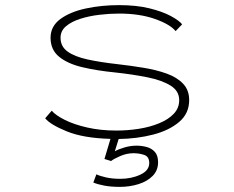

<svg xmlns="http://www.w3.org/2000/svg" viewBox="-20 -532 915 750"><path d="M448 198Q414 198 388.2 193.2Q362.5 188.5 344.5 181L356.5 149Q370 155.5 394.2 161Q418.5 166.5 450 166.5Q493.5 166.5 528.2 150.2Q563 134 563 105Q563 80 543.5 73.2Q524 66.5 501.5 66.5Q475 66.5 449.2 77.8Q423.5 89 414 97L388 89L411.5 10.5Q305 7.5 240.5 -19Q176 -45.5 156.5 -70L182 -99.5Q197.5 -81.5 233.5 -63.5Q269.5 -45.5 321.2 -33.8Q373 -22 434.5 -22Q479.5 -22 523.2 -29Q567 -36 602.5 -50.8Q638 -65.5 659 -87.8Q680 -110 680 -141Q680 -176.5 646.5 -197.5Q613 -218.5 556 -230Q499 -241.5 429.5 -249Q358.5 -256 301.5 -269.5Q244.5 -283 211 -310.2Q177.5 -337.5 177.5 -384.5Q177.5 -429.5 216 -457.8Q254.5 -486 315.8 -499Q377 -512 445 -512Q513 -512 563.8 -499.5Q614.5 -487 647 -469.5Q679.5 -452 691.5 -437L666 -410.5Q644.5 -437 585 -458Q525.5 -479 445 -479Q408 -479 368 -474.2Q328 -469.5 293.5 -458.5Q259 -447.5 237.8 -429.5Q216.5 -411.5 216.5 -384.5Q216.5 -350.5 243.8 -330.8Q271 -311 320.8 -300Q370.5 -289 438 -281.5Q491 -275.5 541 -267.2Q591 -259 631.2 -244.5Q671.5 -230 695.2 -205Q719 -180 719 -141Q719 -89 680 -55.8Q641 -22.5 578 -6.2Q515 10 443.5 11L428.5 59Q443.5 50.5 466.8 43.8Q490 37 513.5 37Q533.5 37 553 42.2Q572.5 47.5 585 61.5Q597.5 75.5 597.5 102Q597.5 133.5 576.5 155Q555.5 176.5 521.2 187.2Q487 198 448 198Z"/></svg>

Font: Trispace SemiExpanded Thin
Style: Regular
Weight: 100
Width: 6
Designer: Tyler Finck
Foundry: Etcetera Type Company
Version: Version 1.210; ttfautohint (v1.8.3)